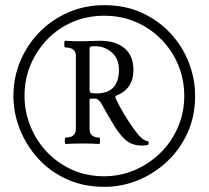

<svg xmlns="http://www.w3.org/2000/svg" viewBox="-20 -737 809 744"><path d="M384 -13Q304 -13 239 -42.5Q174 -72 128 -122.5Q82 -173 57 -236Q32 -299 32 -365Q32 -437 59 -501Q86 -565 134 -613.5Q182 -662 246 -689.5Q310 -717 384 -717Q465 -717 529.5 -687.5Q594 -658 640.5 -608Q687 -558 711.5 -495Q736 -432 736 -365Q736 -288 707.5 -224Q679 -160 629 -112.5Q579 -65 516 -39Q453 -13 384 -13ZM383 -54Q446 -54 502 -78Q558 -102 601.5 -144.5Q645 -187 669.5 -244Q694 -301 694 -366Q694 -429 670.5 -485.5Q647 -542 604.5 -585Q562 -628 506 -652Q450 -676 384 -676Q317 -676 260.5 -651.5Q204 -627 162.5 -583.5Q121 -540 98 -484.5Q75 -429 75 -367Q75 -304 98 -247.5Q121 -191 162.5 -147.5Q204 -104 260 -79Q316 -54 383 -54ZM530 -173Q490 -173 464.5 -196.5Q439 -220 414 -264Q390 -304 376.5 -329.5Q363 -355 348 -355H331Q327 -355 327 -348V-238Q327 -204 365 -204Q368 -204 367.5 -191Q367 -178 365 -179Q351 -180 335.5 -180.5Q320 -181 300 -181Q280 -181 264 -180.5Q248 -180 235 -179Q231 -179 231 -191.5Q231 -204 235 -204Q274 -204 274 -238V-521Q274 -553 233 -553Q229 -553 229 -566Q229 -579 233 -579Q247 -578 262.5 -577.5Q278 -577 295 -577Q299 -577 314.5 -577.5Q330 -578 346 -578.5Q362 -579 370 -579Q427 -579 462 -550.5Q497 -522 497 -466Q497 -392 431 -367Q427 -364 427 -361Q427 -357 430 -352Q441 -328 461 -294.5Q481 -261 504 -230Q529 -195 551 -190Q556 -190 556 -184Q556 -175 551 -175Q545 -174 540 -173.5Q535 -173 530 -173ZM354 -375Q399 -375 420 -399Q441 -423 441 -466Q441 -509 413.5 -533.5Q386 -558 348 -558Q332 -558 329.5 -555Q327 -552 327 -546V-389Q327 -381 330.5 -378Q334 -375 354 -375Z"/></svg>

Font: Junicode Two Beta Condensed Medium
Style: Regular
Weight: 500
Width: 3
Designer: Peter S. Baker
Foundry: Briery Creek Software
Version: Version 1.053; ttfautohint (v1.8.4)